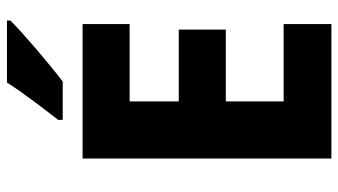

<svg xmlns="http://www.w3.org/2000/svg" viewBox="-230 -741 971 551"><g transform="rotate(-90 255.5 -465.5)"><path d="M472 -921V-931H294C266 -886 220 -827 187 -784V-771H297C347 -809 435 -884 472 -921ZM462 0V-137H240V-303H446V-438H240V-579H462V-714H76V0Z"/></g></svg>

Font: Noto Sans Arabic UI SmCn XBd
Style: Regular
Weight: 800
Width: 4
Designer: Monotype Design Team, Nadine Chahine and Nizar Qandah
Foundry: Monotype Imaging Inc.
Version: Version 2.010